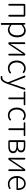

<svg xmlns="http://www.w3.org/2000/svg" viewBox="2580 -3168 827 6028"><g transform="rotate(90 2994.0 -153.5)"><path d="M100 -267V-29C100 -10 110 0 129 0C148 0 158 -10 158 -29V-484H444V-29C444 -10 454 0 473 0C492 0 502 -10 502 -29V-493C502 -518 486 -534 461 -534H301H141C116 -534 100 -518 100 -493Z M702 -341V-148V208C702 227 712 237 731 237C750 237 760 227 760 208V46L759 -52C813 -10 866 13 916 13C1041 13 1151 -93 1151 -275C1151 -440 1079 -547 937 -547C872 -547 810 -509 759 -468H757L752 -512C751 -527 742 -534 727 -534C711 -534 702 -526 702 -510ZM760 -334V-412C822 -466 875 -496 926 -496C1044 -496 1089 -403 1089 -274C1089 -132 1014 -38 912 -38C872 -38 817 -55 760 -103V-257Z M1307 -267V-25C1307 -10 1317 0 1332 0H1336C1353 0 1369 -8 1378 -22L1593 -342C1615 -375 1647 -424 1669 -457H1673C1670 -387 1666 -315 1666 -256V-29C1666 -10 1676 0 1695 0C1714 0 1724 -10 1724 -29V-267V-509C1724 -524 1714 -534 1699 -534H1694C1677 -534 1661 -526 1652 -512L1437 -192C1416 -159 1384 -110 1363 -76H1358C1361 -147 1364 -219 1364 -277V-506C1364 -525 1355 -534 1336 -534C1317 -534 1307 -525 1307 -506Z M1949 -60C1992 -13 2053 13 2122 13C2181 13 2233 -9 2276 -41C2288 -51 2290 -62 2281 -75C2271 -90 2258 -91 2244 -80C2212 -55 2171 -38 2127 -38C2015 -38 1940 -130 1940 -266C1940 -403 2021 -496 2128 -496C2167 -496 2200 -481 2228 -460C2242 -448 2254 -449 2266 -463C2277 -476 2278 -486 2265 -497C2231 -524 2186 -547 2126 -547C2060 -547 1998 -521 1953 -473C1908 -425 1879 -355 1879 -266C1879 -178 1905 -108 1949 -60Z M2704 -236 2796 -501C2804 -523 2795 -534 2772 -534C2757 -534 2747 -527 2742 -512L2640 -207C2625 -161 2608 -105 2592 -57H2587C2568 -105 2547 -161 2530 -207L2410 -523C2407 -530 2402 -534 2394 -534H2375H2372C2355 -534 2348 -524 2354 -508L2562 7L2548 53C2522 130 2480 188 2415 188C2409 188 2403 187 2397 186C2380 182 2369 190 2365 207C2362 221 2365 231 2379 236C2391 238 2403 240 2416 240C2514 240 2569 155 2600 62Z M3039 -242V-29C3039 -10 3049 0 3068 0C3087 0 3097 -10 3097 -29V-484H3261C3278 -484 3286 -492 3286 -509C3286 -526 3278 -534 3261 -534H3068H2875C2858 -534 2850 -526 2850 -509C2850 -492 2858 -484 2875 -484H3039Z M3427 -60C3470 -13 3531 13 3600 13C3659 13 3711 -9 3754 -41C3766 -51 3768 -62 3759 -75C3749 -90 3736 -91 3722 -80C3690 -55 3649 -38 3605 -38C3493 -38 3418 -130 3418 -266C3418 -403 3499 -496 3606 -496C3645 -496 3678 -481 3706 -460C3720 -448 3732 -449 3744 -463C3755 -476 3756 -486 3743 -497C3709 -524 3664 -547 3604 -547C3538 -547 3476 -521 3431 -473C3386 -425 3357 -355 3357 -266C3357 -178 3383 -108 3427 -60Z M4007 -242V-29C4007 -10 4017 0 4036 0C4055 0 4065 -10 4065 -29V-484H4229C4246 -484 4254 -492 4254 -509C4254 -526 4246 -534 4229 -534H4036H3843C3826 -534 3818 -526 3818 -509C3818 -492 3826 -484 3843 -484H4007Z M4382 -267V-41C4382 -16 4398 0 4423 0H4483H4584C4708 0 4788 -48 4788 -152C4788 -231 4734 -268 4676 -281V-285C4727 -301 4764 -336 4764 -400C4764 -494 4692 -534 4576 -534H4423C4398 -534 4382 -518 4382 -493ZM4440 -395V-487H4503H4567C4664 -487 4705 -455 4705 -396C4705 -339 4664 -303 4559 -303H4440ZM4440 -151V-256H4565C4672 -256 4729 -220 4729 -155C4729 -84 4677 -46 4573 -46H4506H4440Z M4934 -267V-25C4934 -10 4944 0 4959 0H4963C4980 0 4996 -8 5005 -22L5220 -342C5242 -375 5274 -424 5296 -457H5300C5297 -387 5293 -315 5293 -256V-29C5293 -10 5303 0 5322 0C5341 0 5351 -10 5351 -29V-267V-509C5351 -524 5341 -534 5326 -534H5321C5304 -534 5288 -526 5279 -512L5064 -192C5043 -159 5011 -110 4990 -76H4985C4988 -147 4991 -219 4991 -277V-506C4991 -525 4982 -534 4963 -534C4944 -534 4934 -525 4934 -506Z M5848 -256H5925C5936 -256 5944 -263 5945 -274C5946 -282 5946 -291 5946 -299C5946 -455 5869 -547 5740 -547C5620 -547 5506 -440 5506 -266C5506 -91 5617 13 5755 13C5821 13 5868 -6 5907 -29C5920 -37 5920 -46 5913 -59C5905 -74 5894 -78 5880 -68C5845 -48 5807 -36 5760 -36C5645 -36 5568 -127 5565 -256H5754ZM5810 -303H5728H5565C5576 -425 5654 -497 5740 -497C5834 -497 5892 -432 5892 -303Z"/></g></svg>

Font: GenSenRounded2 TW L
Style: Regular
Weight: 300
Version: Version 2.100;PS 2.1;hotconv 16.6.51;makeotf.lib2.5.65220 DE